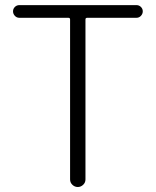

<svg xmlns="http://www.w3.org/2000/svg" viewBox="-20 -749 624 769"><path d="M260.7 -30.3V-670.9Q260.7 -677.7 253.9 -677.7H57.6Q46.9 -677.7 39.6 -685.5Q32.2 -693.4 32.2 -703.6Q32.2 -713.9 39.6 -721.2Q46.9 -728.5 57.6 -728.5H526.4Q537.1 -728.5 544.4 -721.2Q551.8 -713.9 551.8 -703.6Q551.8 -693.4 544.4 -685.5Q537.1 -677.7 526.4 -677.7H329.1Q322.3 -677.7 322.3 -670.9V-30.3Q322.3 -17.6 313 -8.8Q303.7 0 291.5 0Q279.3 0 270 -8.8Q260.7 -17.6 260.7 -30.3Z"/></svg>

Font: Gen Jyuu Gothic P Light
Style: Regular
Weight: 200
Designer: [Source Han Sans]
Ryoko NISHIZUKA  (kana & ideographs); Paul D. Hunt (Latin, Greek & Cyrillic); Wenlong ZHANG  (bopomofo
Version: Version 1.002.20150607